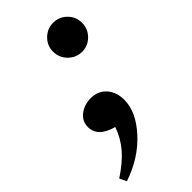

<svg xmlns="http://www.w3.org/2000/svg" viewBox="-227 -455 657 657"><g transform="rotate(-45 101.5 -127.0)"><path d="M104.5 -337.9Q104.5 -366.7 125.2 -387.2Q146 -407.7 174.8 -407.7Q203.6 -407.7 224.1 -387.2Q244.6 -366.7 244.6 -337.9Q244.6 -308.6 224.1 -287.8Q203.6 -267.1 174.8 -267.1Q146 -267.1 125.2 -287.8Q104.5 -308.6 104.5 -337.9ZM-30.3 154.3 -42.5 129.4Q4.4 98.6 31.5 67.1Q58.6 35.6 72.8 -4.9Q6.3 -22.9 6.3 -70.8Q6.3 -99.6 29.3 -116.9Q52.2 -134.3 83 -134.3Q118.2 -134.3 139.4 -110.4Q160.6 -86.4 160.6 -48.8Q160.6 8.8 106.9 67.6Q53.2 126.5 -30.3 154.3Z"/></g></svg>

Font: Elstob Medium
Style: Italic
Weight: 500
Italic angle: -20°
Designer: Peter S. Baker
Version: Version 1.015